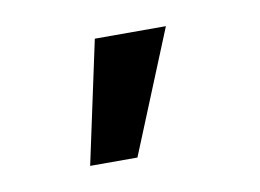

<svg xmlns="http://www.w3.org/2000/svg" viewBox="-36 14 366 270"><g transform="rotate(-10 147.0 148.5)"><path d="M213.5 61H112L74.5 236H142Z"/></g></svg>

Font: Hauora SemiBold
Style: Regular
Weight: 600
Designer: Wayne Shih
Foundry: WCYS
Version: Version 1.001